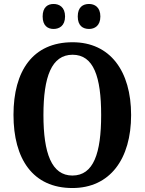

<svg xmlns="http://www.w3.org/2000/svg" viewBox="-20 -938 729 968"><path d="M429 -792C457 -792 486 -808 486 -855C486 -902 457 -918 429 -918C398 -918 372 -902 372 -855C372 -808 398 -792 429 -792ZM250 -792C279 -792 308 -808 308 -855C308 -902 279 -918 250 -918C221 -918 195 -902 195 -855C195 -808 221 -792 250 -792ZM345 10C535 10 641 -137 641 -358C641 -580 535 -725 346 -725C145 -725 48 -580 48 -359C48 -137 145 10 345 10ZM345 -53C240 -53 199 -166 199 -358C199 -551 240 -662 346 -662C452 -662 490 -551 490 -358C490 -166 452 -53 345 -53Z"/></svg>

Font: Noto Serif Ethiopic Condensed
Style: Bold
Weight: 700
Width: 3
Designer: Monotype Design Team
Foundry: Monotype Imaging Inc.
Version: Version 2.102